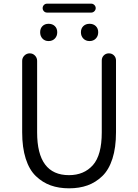

<svg xmlns="http://www.w3.org/2000/svg" viewBox="-20 -1026 756 1053"><path d="M101.6 -300.8V-692.4Q101.6 -709 113.8 -721.2Q126 -733.4 143.1 -733.4Q160.2 -733.4 171.9 -721.2Q183.6 -709 183.6 -692.4V-299.8Q183.6 -65.4 358.4 -65.4Q440.4 -65.4 489.3 -120.1Q538.1 -174.8 538.1 -299.8V-694.3Q538.1 -710.9 549.3 -722.2Q560.5 -733.4 577.1 -733.4Q593.8 -733.4 605 -722.2Q616.2 -710.9 616.2 -694.3V-300.8Q616.2 -216.8 596.7 -155.8Q577.1 -94.7 541 -60.1Q504.9 -25.4 460 -9.3Q415 6.8 358.9 6.8Q302.7 6.8 257.8 -9.3Q212.9 -25.4 176.8 -60.1Q140.6 -94.7 121.1 -155.8Q101.6 -216.8 101.6 -300.8ZM280.8 -814.5Q267.6 -800.8 246.6 -800.8Q225.6 -800.8 212.9 -814.5Q200.2 -828.1 200.2 -849.1Q200.2 -870.1 212.9 -882.8Q225.6 -895.5 246.6 -895.5Q267.6 -895.5 280.8 -882.8Q293.9 -870.1 293.9 -849.1Q293.9 -828.1 280.8 -814.5ZM238.3 -957Q227.5 -957 220.7 -964.4Q213.9 -971.7 213.9 -981.4Q213.9 -991.2 220.7 -998.5Q227.5 -1005.9 238.3 -1005.9H480.5Q490.2 -1005.9 497.6 -998.5Q504.9 -991.2 504.9 -981.4Q504.9 -971.7 497.6 -964.4Q490.2 -957 480.5 -957ZM505.4 -814.5Q492.2 -800.8 471.2 -800.8Q450.2 -800.8 437 -814.5Q423.8 -828.1 423.8 -849.1Q423.8 -870.1 437 -882.8Q450.2 -895.5 471.2 -895.5Q492.2 -895.5 505.4 -882.8Q518.6 -870.1 518.6 -849.1Q518.6 -828.1 505.4 -814.5Z"/></svg>

Font: Gen Jyuu Gothic P Normal
Style: Regular
Weight: 300
Designer: [Source Han Sans]
Ryoko NISHIZUKA  (kana & ideographs); Paul D. Hunt (Latin, Greek & Cyrillic); Wenlong ZHANG  (bopomofo
Version: Version 1.002.20150607